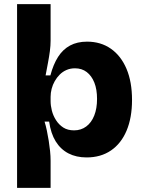

<svg xmlns="http://www.w3.org/2000/svg" viewBox="-20 -740 688 922"><path d="M62 162V-263V-720H223V-545Q223 -521 219.5 -494.5Q216 -468 210.5 -439Q205 -410 199 -378H222Q236 -431 259 -467Q282 -503 316.5 -521.5Q351 -540 398 -540Q464 -540 512.5 -506Q561 -472 587.5 -409.5Q614 -347 614 -260Q614 -175 588 -113Q562 -51 513 -17.5Q464 16 396 16Q346 16 308.5 -3.5Q271 -23 247.5 -61Q224 -99 216 -156H194Q200 -137 205 -113Q210 -89 214 -64Q218 -39 220.5 -14.5Q223 10 223 32V162ZM336 -114Q369 -114 394 -132.5Q419 -151 432.5 -185Q446 -219 446 -265Q446 -311 433 -343.5Q420 -376 396.5 -394Q373 -412 340 -412Q318 -412 299.5 -404Q281 -396 267 -382Q253 -368 243 -350.5Q233 -333 228 -313.5Q223 -294 223 -275V-254Q223 -233 229 -209Q235 -185 249 -163Q263 -141 284 -127.5Q305 -114 336 -114Z"/></svg>

Font: Bricolage Grotesque ExtraBold
Style: Regular
Weight: 800
Designer: Mathieu Triay
Foundry: Atelier Triay
Version: Version 1.001;gftools[0.9.33.dev8+g029e19f]